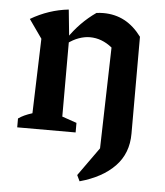

<svg xmlns="http://www.w3.org/2000/svg" viewBox="-51 -553 685 799"><g transform="rotate(5 291.0 -153.0)"><path d="M33 0V-37Q44 -45 58 -51.5Q72 -58 91 -64L101 -376L46 -454Q121 -498 204 -507L216 -388V-61L277 -40V0ZM311 201 299 176 384 57 395 -365 509 -420V-15Q509 67 457 121Q405 175 311 201ZM208 -365 205 -385Q230 -422 258.5 -451Q287 -480 320 -503Q327 -504 334.5 -504.5Q342 -505 349 -505Q398 -505 437.5 -484Q477 -463 509 -420L395 -365Q352 -400 302 -400Q280 -400 256 -391.5Q232 -383 208 -365Z"/></g></svg>

Font: Piazzolla Thin
Style: Bold
Weight: 700
Version: Version 2.005